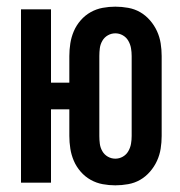

<svg xmlns="http://www.w3.org/2000/svg" viewBox="-20 -548 540 576"><path d="M326 8Q307 8 288 4.5Q269 1 252 -8.5Q235 -18 222 -33Q209 -48 201.5 -65.5Q194 -83 191 -102Q188 -121 188 -140V-220H133V0H43V-520H133V-300H188V-380Q188 -399 191 -418Q194 -437 201.5 -454.5Q209 -472 222 -487Q235 -502 252 -511.5Q269 -521 288 -524.5Q307 -528 326 -528Q345 -528 364.5 -524.5Q384 -521 400.5 -511.5Q417 -502 430 -487Q443 -472 451 -454.5Q459 -437 462 -418Q465 -399 465 -380V-140Q465 -121 462 -102Q459 -83 451 -65.5Q443 -48 430 -33Q417 -18 400.5 -8.5Q384 1 364.5 4.5Q345 8 326 8ZM326 -72Q338 -72 348.5 -78Q359 -84 365 -94.5Q371 -105 373 -116.5Q375 -128 375 -140V-380Q375 -392 373 -403.5Q371 -415 365 -425.5Q359 -436 348.5 -442Q338 -448 326 -448Q314 -448 303.5 -442Q293 -436 287 -425.5Q281 -415 279.5 -403.5Q278 -392 278 -380V-140Q278 -128 279.5 -116.5Q281 -105 287 -94.5Q293 -84 303.5 -78Q314 -72 326 -72Z"/></svg>

Font: Iosevka Curly Medium
Style: Regular
Weight: 500
Monospace: yes
Designer: Belleve Invis
Foundry: Belleve Invis
Version: Version 22.1.2; ttfautohint (v1.8.4)